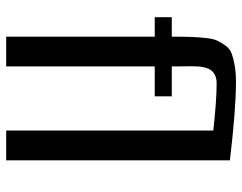

<svg xmlns="http://www.w3.org/2000/svg" viewBox="-101 -682 783 621"><g transform="rotate(90 290.5 -371.5)"><path d="M498.5 0H402.3V-669.9Q304.2 -680.7 250 -680.7Q221.7 -680.7 208 -663.6Q194.3 -646.5 194.3 -603Q194.3 -595.7 194.6 -573.5Q194.8 -551.3 194.8 -535.6H291.5V-480.5H194.8V0H98.6V-480.5H35.6V-535.6H98.6Q98.6 -575.2 99.4 -596.7Q100.1 -618.2 102.8 -644.3Q105.5 -670.4 111.6 -683.1Q117.7 -695.8 127.9 -710Q138.2 -724.1 154.3 -729.7Q170.4 -735.4 192.6 -739.3Q214.8 -743.2 245.6 -743.2Q333.5 -743.2 498.5 -723.6Z"/></g></svg>

Font: Coda
Style: Regular
Weight: 400
Designer: vernon adams
Foundry: vernon adams
Version: Version 2.000; ttfautohint (v0.8) -r 50 -G 200 -x